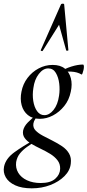

<svg xmlns="http://www.w3.org/2000/svg" viewBox="-65 -746 477 1047"><path d="M108 281Q54 281 18 264.5Q-18 248 -33.5 221Q-49 194 -43 163Q-34 119 12.5 85Q59 51 120 18L127 26Q105 39 82.5 55Q60 71 44 90.5Q28 110 23 138Q19 170 34.5 196Q50 222 82 237Q114 252 157 252Q210 252 236 229Q262 206 263 175Q264 148 248.5 128Q233 108 208.5 93Q184 78 156.5 65Q129 52 105.5 38Q82 24 69.5 6.5Q57 -11 61 -34Q66 -57 86.5 -78Q107 -99 137 -123L147 -115Q136 -110 127.5 -97.5Q119 -85 117 -72Q114 -50 129 -34.5Q144 -19 168.5 -6Q193 7 221 21Q249 35 273.5 51.5Q298 68 311.5 91Q325 114 321 146Q317 184 286.5 214.5Q256 245 209.5 263Q163 281 108 281ZM152 -98Q112 -98 87 -118.5Q62 -139 53 -172.5Q44 -206 52 -246Q60 -288 85 -321Q110 -354 146 -373Q182 -392 222 -392Q264 -392 288.5 -372Q313 -352 321.5 -319Q330 -286 321 -246Q312 -201 285.5 -168Q259 -135 224 -116.5Q189 -98 152 -98ZM177 -118Q204 -118 227 -146.5Q250 -175 257 -224Q262 -256 258 -290Q254 -324 239.5 -348.5Q225 -373 198 -373Q170 -373 146.5 -342.5Q123 -312 117 -266Q111 -229 116.5 -195Q122 -161 137.5 -139.5Q153 -118 177 -118ZM260 -346 259 -353Q289 -372 324 -383Q359 -394 387 -394Q392 -394 392.5 -385Q393 -376 390.5 -365Q388 -354 385 -346Q382 -338 379 -340Q356 -354 322.5 -355.5Q289 -357 260 -346ZM285 -721 308 -472Q308 -470 302.5 -469.5Q297 -469 296 -471L257 -611L168 -469Q166 -466 161 -468Q156 -470 157 -472L267 -721Q269 -726 277 -726Q285 -726 285 -721Z"/></svg>

Font: Cormorant Garamond Light Medium
Style: Italic
Weight: 500
Italic angle: -10°
Version: Version 4.001